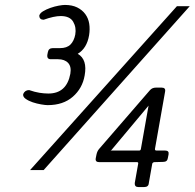

<svg xmlns="http://www.w3.org/2000/svg" viewBox="-20 -688 789 778"><path d="M749 -663 157 1H102L697 -663ZM660 -47Q658 -32 641 -32L605 -31Q599 -30 597 -25L583 54Q582 70 564 70H541Q525 70 526 54L540 -25Q541 -31 535 -31H382Q365 -31 368 -47L371 -62Q374 -76 382 -85L581 -315L588 -323Q597 -333 612 -333H635Q652 -333 649 -317L608 -85Q607 -78 614 -78H649Q666 -78 663 -62ZM323 -382Q314 -330 275 -296Q236 -262 173 -262Q164 -262 146.5 -265Q129 -268 112.5 -273.5Q96 -279 84 -287.5Q72 -296 74 -307Q81 -323 98 -323Q121 -315 140 -312Q159 -309 176 -309Q250 -309 265 -389Q270 -418 256 -433Q242 -448 215 -448H186Q169 -448 172 -467L174 -477Q177 -493 194 -493H223Q251 -493 265.5 -507.5Q280 -522 285 -548Q290 -577 276.5 -600Q263 -623 226 -623Q199 -623 157 -608Q140 -608 139 -624Q141 -634 154 -642Q167 -650 184 -656Q201 -662 217.5 -665Q234 -668 243 -668Q272 -668 292.5 -658Q313 -648 325.5 -631Q338 -614 341.5 -592Q345 -570 341 -545Q332 -492 295 -470Q335 -447 323 -382ZM582 -260 429 -77 428 -76Q428 -75 429 -76.5Q430 -78 432 -78H544Q550 -78 551 -85Z"/></svg>

Font: Jura
Style: Italic
Weight: 400
Designer: Ed Merritt
Foundry: Ten by Twenty
Version: Version 1.007